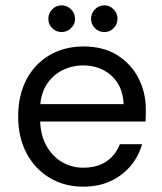

<svg xmlns="http://www.w3.org/2000/svg" viewBox="-20 -687 608 719"><path d="M291 12Q221 12 166 -21Q111 -54 79.5 -113Q48 -172 48 -251Q48 -330 79 -389Q110 -448 165.5 -480.5Q221 -513 293 -513Q367 -513 419 -480.5Q471 -448 498.5 -394.5Q526 -341 526 -278Q526 -268 526 -257Q526 -246 525 -232H111V-297H443Q440 -365 397.5 -403.5Q355 -442 291 -442Q249 -442 212 -423Q175 -404 152.5 -367Q130 -330 130 -274V-246Q130 -184 153 -142.5Q176 -101 212.5 -80Q249 -59 291 -59Q344 -59 378.5 -82.5Q413 -106 429 -147H512Q499 -101 469 -65.5Q439 -30 394.5 -9Q350 12 291 12ZM211 -567Q190 -567 175.5 -581.5Q161 -596 161 -617Q161 -637 175.5 -652Q190 -667 211 -667Q231 -667 246 -652Q261 -637 261 -617Q261 -596 246 -581.5Q231 -567 211 -567ZM371 -567Q350 -567 335.5 -581.5Q321 -596 321 -617Q321 -637 335.5 -652Q350 -667 371 -667Q391 -667 405.5 -652Q420 -637 420 -617Q420 -596 405.5 -581.5Q391 -567 371 -567Z"/></svg>

Font: DM Sans 17pt
Style: Regular
Weight: 400
Version: Version 4.004;gftools[0.9.30]